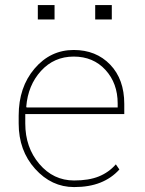

<svg xmlns="http://www.w3.org/2000/svg" viewBox="-20 -738 579 768"><path d="M54.7 0ZM276.4 10.3Q186 10.3 120.4 -62.7Q54.7 -135.7 54.7 -244.1V-275.4Q54.7 -389.2 118.2 -463.6Q181.6 -538.1 274.9 -538.1Q364.3 -538.1 420.7 -479.5Q477.1 -420.9 477.1 -322.3V-281.7H81.1V-275.4V-244.1Q81.1 -148.4 137.2 -82.3Q193.4 -16.1 276.4 -16.1Q335.4 -16.1 375.2 -32.2Q415 -48.3 443.4 -80.6L457.5 -60.1Q426.3 -25.4 381.6 -7.6Q336.9 10.3 276.4 10.3ZM274.9 -511.7Q196.3 -511.7 144 -454.3Q91.8 -397 85 -311L86.4 -308.1H450.7V-324.2Q450.7 -404.8 401.9 -458.3Q353 -511.7 274.9 -511.7ZM427.2 -660.2H360.8V-717.8H427.2ZM198.2 -660.2H131.3V-717.8H198.2Z"/></svg>

Font: TypoPRO Roboto Slab
Style: Thin
Weight: 250
Designer: Google
Version: Version 1.100263; 2013; ttfautohint (v0.94.20-1c74) -l 8 -r 